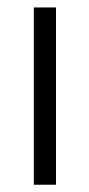

<svg xmlns="http://www.w3.org/2000/svg" viewBox="-20 -508 246 528"><path d="M134 0H73V-487.5H134Z"/></svg>

Font: Anek Malayalam Light
Style: Regular
Weight: 300
Version: Version 1.003